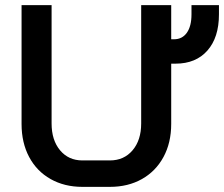

<svg xmlns="http://www.w3.org/2000/svg" viewBox="-20 -720 873 748"><path d="M833 -700V-664Q833 -574 788 -523Q743 -472 664 -472H647V-237Q647 -164 617 -108.5Q587 -53 533 -22.5Q479 8 408 8H301Q231 8 177 -22.5Q123 -53 93.5 -108.5Q64 -164 64 -237V-700H181V-239Q181 -174 214 -134.5Q247 -95 301 -95H408Q463 -95 496.5 -134.5Q530 -174 530 -239V-700H647V-567H658Q690 -567 708 -592.5Q726 -618 726 -664V-700Z"/></svg>

Font: Bai Jamjuree SemiBold
Style: Regular
Weight: 600
Version: Version 1.000; ttfautohint (v1.6)